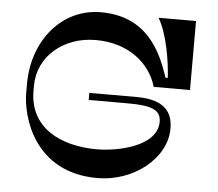

<svg xmlns="http://www.w3.org/2000/svg" viewBox="-51 -758 920 812"><g transform="rotate(5 409.5 -352.0)"><path d="M334 -583C475 -583 567 -504 595 -407H749V-700H590C630 -632 647 -517 651 -450H641C607 -555 543 -702 346 -702C179 -702 60 -557 60 -373V-334C60 -238 120 -2 391 -2C545 -2 681 -111 681 -237C681 -305 648 -358 527 -358H326V-328H492C590 -328 633 -314 633 -262C633 -159 472 -123 378 -123C226 -123 90 -188 90 -347V-367C90 -493 198 -583 334 -583Z"/></g></svg>

Font: Space Cowgirl Medium
Style: Regular
Weight: 600
Designer: Valery Marier
Foundry: Valery Marier
Version: Version 1.000;hotconv 1.0.109;makeotfexe 2.5.65596